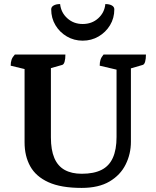

<svg xmlns="http://www.w3.org/2000/svg" viewBox="-20 -908 765 940"><path d="M379.7 12Q278.2 12 216.9 -16Q155.6 -44 128 -94Q100.3 -144 100.3 -211V-585.8L120 -565.2L32.3 -586.4Q32.3 -603.1 36.6 -615.6Q40.8 -628.1 52.7 -641H300.2Q300.2 -619.1 296.2 -605.6Q292.2 -592.1 284.2 -590.1L206.9 -568.1L229.2 -589.1V-235.3Q229.2 -173.5 246.2 -134Q263.2 -94.5 297 -75.9Q330.7 -57.3 380.2 -57.3Q439.5 -57.3 477 -76.3Q514.5 -95.2 532.5 -135.4Q550.6 -175.6 550.6 -237.3V-597.2L559.8 -564.9L468.1 -586.4Q468.1 -603.1 472.1 -615.6Q476.1 -628.1 487 -641H694.5Q694.5 -619.6 690.5 -605.9Q686.5 -592.1 678.5 -590.1L606.9 -569.2L620.9 -602.2V-214Q620.9 -154.5 595.2 -102.8Q569.6 -51.1 516.3 -19.5Q463 12 379.7 12ZM384.9 -708.9Q342.5 -708.9 307.4 -729.4Q272.3 -749.9 251.5 -784.6Q230.7 -819.4 230.7 -862.2Q230.7 -874.5 242.9 -881.3Q255 -888.1 274.3 -888.1Q278.7 -846.3 309.7 -818.4Q340.6 -790.5 384.8 -790.5Q430 -790.5 460.8 -818.4Q491.7 -846.3 495.7 -888.1Q515.5 -888.1 527.6 -881.3Q539.7 -874.5 539.7 -862.2Q539.7 -819.4 518.7 -784.6Q497.7 -749.9 462.5 -729.4Q427.3 -708.9 384.9 -708.9Z"/></svg>

Font: Pitagon Serif
Style: Regular
Weight: 400
Designer: Travis Tran
Foundry: Pitagon
Version: Version 1.000;gftools[0.9.26]